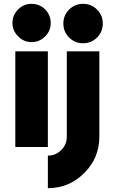

<svg xmlns="http://www.w3.org/2000/svg" viewBox="-20 -768 641 1003"><path d="M329 -500V-54Q329 -13 300 16Q271 45 230 45V215Q341 215 420 136Q460 96 479.5 48.5Q499 1 499 -54V-500ZM517 -645Q517 -688 487 -718Q457 -748 414 -748Q371 -748 341 -718Q311 -688 311 -645Q311 -602 341 -572Q371 -542 414 -542Q457 -542 487 -572Q517 -602 517 -645ZM245 -648Q245 -689 216 -719Q186 -748 145 -748Q104 -748 75 -719Q45 -689 45 -648Q45 -607 75 -578Q104 -548 145 -548Q186 -548 216 -578Q245 -607 245 -648ZM60 0H230V-500H60Z"/></svg>

Font: Unageo
Style: Black
Weight: 900
Designer: Richard Sepsi
Foundry: Richard Sepsi
Version: Version 2.000